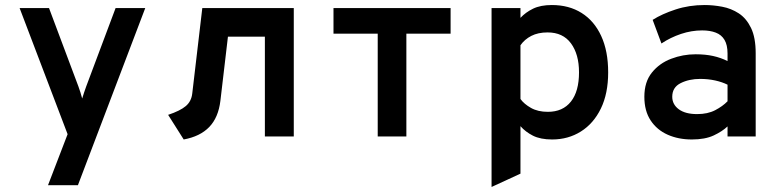

<svg xmlns="http://www.w3.org/2000/svg" viewBox="-20 -543 3120 764"><path d="M171 194 249 -9 58 -511H175L292 -199Q296 -188 300 -175.5Q304 -163 307 -151Q311 -164 315 -176Q319 -188 323 -199L440 -511H558L290 194Z M711 12 649 -86Q697 -102 719.2 -120.8Q741.5 -139.5 745 -171L785 -511H1149V0H1034V-397H887L857 -142Q849 -75.5 812.8 -37.8Q776.5 0 711 12Z M1483 0V-409H1307V-511H1773V-409H1597V0Z M1936 201V-511H2051V-472Q2071.5 -494 2101.2 -508.5Q2131 -523 2176 -523Q2244 -523 2294.2 -491.5Q2344.5 -460 2372.2 -400Q2400 -340 2400 -255Q2400 -171 2371 -111.2Q2342 -51.5 2291.5 -19.8Q2241 12 2177 12Q2130.5 12 2100.5 -3.2Q2070.5 -18.5 2051 -41V148ZM2160 -98Q2219.5 -98 2251.8 -138.8Q2284 -179.5 2284 -255Q2284 -327 2252 -370.5Q2220 -414 2159 -414Q2121 -414 2094.2 -400.2Q2067.5 -386.5 2051 -363V-149Q2065.5 -129 2093 -113.5Q2120.5 -98 2160 -98Z M2733 12Q2679.5 12 2636.8 -7Q2594 -26 2569 -63.8Q2544 -101.5 2544 -158Q2544 -217 2574 -254.2Q2604 -291.5 2650.8 -309.2Q2697.5 -327 2748 -327Q2787 -327 2817.5 -320.2Q2848 -313.5 2875 -300V-330Q2875 -364 2863 -384.2Q2851 -404.5 2828.2 -413.2Q2805.5 -422 2774 -422Q2731.5 -422 2689.8 -408Q2648 -394 2612 -370L2577 -464Q2614 -487.5 2668 -505.2Q2722 -523 2784 -523Q2818 -523 2853.8 -516.2Q2889.5 -509.5 2919.8 -489.8Q2950 -470 2968.5 -431.8Q2987 -393.5 2987 -331V0H2875V-40Q2854 -20 2819.8 -4Q2785.5 12 2733 12ZM2754 -89Q2796 -89 2825.8 -104.5Q2855.5 -120 2875 -140V-206Q2854 -216.5 2825.8 -222.8Q2797.5 -229 2766 -229Q2722 -229 2688.5 -212.2Q2655 -195.5 2655 -158Q2655 -127.5 2681 -108.2Q2707 -89 2754 -89Z"/></svg>

Font: Overpass Mono
Style: Bold
Weight: 700
Monospace: yes
Designer: Delve Withrington, Dave Bailey
Foundry: Delve Fonts LLC
Version: Version 4.000